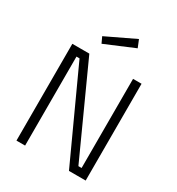

<svg xmlns="http://www.w3.org/2000/svg" viewBox="-214 -1061 1101 1194"><g transform="rotate(30 336.0 -464.0)"><path d="M87 0V-695H209L500 -55H523V-695H584V0H464L171 -639H149V0ZM224 -829 431 -928 453 -874 244 -786Z"/></g></svg>

Font: Titillium Web
Style: Light
Weight: 300
Version: Version 1.001;PS 57.000;hotconv 1.0.70;makeotf.lib2.5.55311